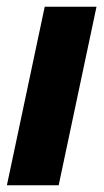

<svg xmlns="http://www.w3.org/2000/svg" viewBox="-20 -551 308 571"><path d="M0.5 0 113 -531H267L154.5 0Z"/></svg>

Font: Epilogue
Style: Bold Italic
Weight: 700
Italic angle: -12°
Designer: Tyler Finck
Foundry: Etcetera Type Co
Version: Version 2.111; ttfautohint (v1.8.3)